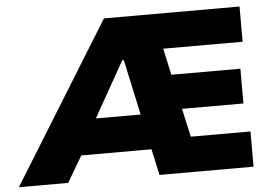

<svg xmlns="http://www.w3.org/2000/svg" viewBox="-92 -774 1210 842"><g transform="rotate(-5 512.5 -352.5)"><path d="M-42 0 394 -705H991V-550H565L630 -603L679 -378L590 -433H971V-280H622L688 -337L742 -93L654 -155H991V0H577L534 -196L595 -115H212L287 -190L175 0ZM458 -515 303 -240 296 -271H566L526 -233L465 -515Z"/></g></svg>

Font: Nunito Sans 6pt Black
Style: Regular
Weight: 900
Version: Version 3.101;gftools[0.9.27]